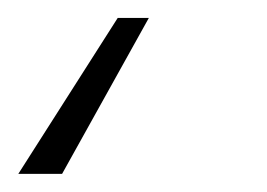

<svg xmlns="http://www.w3.org/2000/svg" viewBox="-35 2 298 214"><path d="M130.9 22 34.2 195.8H-14.6L96.2 22Z"/></svg>

Font: Inter 16pt ExtraLight
Style: Italic
Weight: 250
Italic angle: -9.3988°
Version: Version 4.001;git-66647c0bb